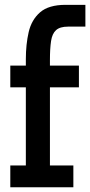

<svg xmlns="http://www.w3.org/2000/svg" viewBox="-20 -789 380 809"><path d="M23.4 0V-91.8H88.9V-420.9H23.4V-512.7H88.9V-539.6Q88.9 -601.6 100.8 -653.6Q112.8 -705.6 148.9 -737.1Q185.1 -768.6 256.3 -768.6H339.8V-676.8H266.6Q232.4 -676.8 216.1 -661.9Q199.7 -647 195.1 -615.7Q190.4 -584.5 190.4 -534.7V-512.7H312.5V-420.9H190.4V-91.8H289.1V0Z"/></svg>

Font: Kay Pho Du
Style: Bold
Weight: 700
Designer: Victor Gaultney, Khu Oo Reh
Foundry: SIL International
Version: Version 3.000